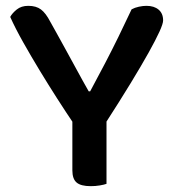

<svg xmlns="http://www.w3.org/2000/svg" viewBox="-20 -632 600 658"><path d="M339 -206H234Q207 -246 176.5 -293.5Q146 -341 116 -390.5Q86 -440 59.5 -487Q33 -534 15 -574Q22 -587 37.5 -599.5Q53 -612 77 -612Q104 -612 120.5 -599.5Q137 -587 152 -558Q160 -544 173.5 -519.5Q187 -495 203 -466Q219 -437 235 -407.5Q251 -378 264 -354.5Q277 -331 284 -319H289Q317 -371 340.5 -416Q364 -461 386 -506Q408 -551 431 -600Q442 -606 456 -609Q470 -612 482 -612Q508 -612 523.5 -599Q539 -586 539 -562Q539 -551 526.5 -523.5Q514 -496 489.5 -452Q465 -408 427.5 -346.5Q390 -285 339 -206ZM228 -253H345V-2Q337 1 322 3.5Q307 6 291 6Q257 6 242.5 -6.5Q228 -19 228 -48Z"/></svg>

Font: BalooTamma2SemiBold
Style: Regular
Weight: 600
Designer: Divya Kowshik, Shuchita Grover and Ek Type
Foundry: Ek Type
Version: Version 1.700